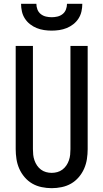

<svg xmlns="http://www.w3.org/2000/svg" viewBox="-20 -975 540 1003"><path d="M250 8Q224 8 197.5 2.5Q171 -3 148.5 -16Q126 -29 108.5 -49.5Q91 -70 80.5 -94Q70 -118 66 -144Q62 -170 62 -196V-735H152V-196Q152 -181 153.5 -166.5Q155 -152 160 -137.5Q165 -123 173.5 -110.5Q182 -98 194 -89Q206 -80 220.5 -76Q235 -72 250 -72Q265 -72 279.5 -76Q294 -80 306 -89Q318 -98 326.5 -110.5Q335 -123 340 -137.5Q345 -152 346.5 -166.5Q348 -181 348 -196V-735H438V-196Q438 -170 434 -144Q430 -118 419.5 -94Q409 -70 391.5 -49.5Q374 -29 351.5 -16Q329 -3 302.5 2.5Q276 8 250 8ZM250 -815Q230 -815 210 -818Q190 -821 171.5 -828.5Q153 -836 137 -848.5Q121 -861 110 -878Q99 -895 94.5 -915Q90 -935 90 -955H170Q170 -940 175.5 -925.5Q181 -911 193 -901.5Q205 -892 220 -888.5Q235 -885 250 -885Q265 -885 280 -888.5Q295 -892 307 -901.5Q319 -911 324.5 -925.5Q330 -940 330 -955H410Q410 -935 405.5 -915Q401 -895 390 -878Q379 -861 363 -848.5Q347 -836 328.5 -828.5Q310 -821 290 -818Q270 -815 250 -815Z"/></svg>

Font: Iosevka SS10 Medium
Style: Regular
Weight: 500
Monospace: yes
Designer: Belleve Invis
Foundry: Belleve Invis
Version: Version 28.0.6; ttfautohint (v1.8.4)